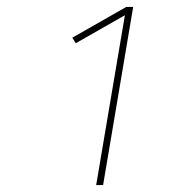

<svg xmlns="http://www.w3.org/2000/svg" viewBox="-20 -858 540 555"><path d="M258 -323 341 -814 199 -733 189 -749 345 -838H365L278 -323Z"/></svg>

Font: iosevka_custom_sans_ss08 Thin
Style: Italic
Weight: 100
Italic angle: -10°
Designer: Belleve Invis
Foundry: Belleve Invis
Version: Version 10.3.0; ttfautohint (v1.8.3)